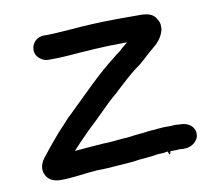

<svg xmlns="http://www.w3.org/2000/svg" viewBox="-62 -556 747 653"><g transform="rotate(-10 311.0 -230.0)"><path d="M44 -11C52 15 75 23 98 23C143 23 178 15 225 12C250 12 278 10 302 8L343 5C355 4 366 2 375 1C396 -1 415 -2 437 -6C444 -6 453 -7 457 -7H459C463 -8 467 -9 470 -9H473C476 5 479 5 482 -9H504L512 -10C518 -9 525 -9 530 -9C555 -9 580 -26 580 -52C580 -78 557 -93 530 -93C525 -93 522 -93 518 -94H517C512 -94 506 -94 499 -93H483C476 -93 469 -93 461 -92C456 -92 448 -91 440 -90C419 -90 402 -85 388 -85H387C365 -83 349 -79 329 -79H328C306 -77 285 -74 263 -74H262L222 -71C201 -69 182 -68 162 -66C190 -97 221 -128 252 -157C269 -173 290 -195 308 -212C345 -243 377 -277 415 -306C441 -323 461 -346 479 -360C500 -377 516 -392 524 -422V-433C525 -440 522 -450 517 -457C503 -486 469 -483 443 -483H388C329 -483 269 -480 213 -475L182 -473C166 -472 156 -471 144 -471H125C103 -471 83 -452 83 -429C83 -414 91 -401 104 -394C108 -391 117 -387 125 -387H144C162 -387 175 -388 193 -389C257 -394 323 -399 389 -399H401C396 -395 391 -391 385 -386L368 -371C363 -368 357 -363 351 -358C288 -310 236 -255 182 -203L159 -181C145 -165 135 -155 121 -140L109 -126C92 -106 72 -82 56 -61C50 -53 37 -34 44 -11Z"/></g></svg>

Font: Scribbler
Style: Blk
Weight: 900
Designer: Mew Too
Foundry: Cannot Into Space Fonts
Version: Version 1.001